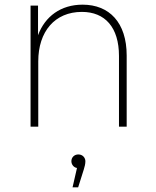

<svg xmlns="http://www.w3.org/2000/svg" viewBox="-20 -543 668 823"><path d="M334 -523C241 -523 173 -473 143 -392V-519H111V0H144V-280C144 -408 215 -492 331 -492C430 -492 490 -426 490 -303V0H523V-305C523 -447 448 -523 334 -523ZM291 260H315L339 184C343 171 346 160 346 148C346 134 335 119 316 119C298 119 286 132 286 148C286 162 296 175 310 177Z"/></svg>

Font: Chess Sans ExtraLight
Style: Regular
Weight: 275
Designer: Wolf Bōese
Foundry: Wolf Bōese
Version: Version 7.223;Glyphs 3.3 (3306)